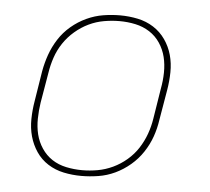

<svg xmlns="http://www.w3.org/2000/svg" viewBox="-44 -575 688 630"><g transform="rotate(5 300.0 -260.0)"><path d="M246 8Q216 8 187.5 2Q159 -4 135.5 -19Q112 -34 96.5 -57Q81 -80 73.5 -107Q66 -134 66.5 -164Q67 -194 72 -223L88 -323Q93 -351 102.5 -378Q112 -405 128 -430Q144 -455 167 -474.5Q190 -494 217 -506.5Q244 -519 272 -523.5Q300 -528 327 -528Q357 -528 385.5 -522Q414 -516 437.5 -501Q461 -486 477 -463Q493 -440 500.5 -413Q508 -386 507.5 -356Q507 -326 502 -297L485 -197Q481 -169 471.5 -142Q462 -115 445.5 -90Q429 -65 406 -45.5Q383 -26 356.5 -13.5Q330 -1 301.5 3.5Q273 8 246 8ZM247 -11Q272 -11 297.5 -15.5Q323 -20 347.5 -31.5Q372 -43 393 -61Q414 -79 428.5 -101.5Q443 -124 452 -149Q461 -174 465 -200L481 -300Q486 -326 486.5 -353Q487 -380 481 -404.5Q475 -429 461 -450Q447 -471 426 -484.5Q405 -498 379.5 -503.5Q354 -509 327 -509Q302 -509 276 -504.5Q250 -500 226 -488.5Q202 -477 181 -459Q160 -441 145 -418.5Q130 -396 121.5 -371Q113 -346 109 -320L92 -220Q88 -194 87.5 -167Q87 -140 93 -115.5Q99 -91 113 -70Q127 -49 147.5 -35.5Q168 -22 194 -16.5Q220 -11 247 -11Z"/></g></svg>

Font: Iosevka Thin Extended Oblique
Style: Regular
Weight: 100
Width: 7
Italic angle: -9°
Monospace: yes
Designer: Belleve Invis
Foundry: Belleve Invis
Version: Version 32.5.0; ttfautohint (v1.8.4)